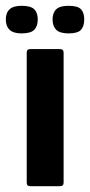

<svg xmlns="http://www.w3.org/2000/svg" viewBox="-45 -641 310 661"><path d="M174 -12Q174 0 161 0H59Q47 0 47 -12V-460Q47 -472 59 -472H161Q174 -472 174 -460ZM85 -574Q85 -551 73 -538.5Q61 -526 29 -526Q1 -526 -12 -538.5Q-25 -551 -25 -574Q-25 -597 -12 -609Q1 -621 29 -621Q61 -621 73 -609Q85 -597 85 -574ZM245 -574Q245 -551 234 -538.5Q223 -526 191 -526Q161 -526 148.5 -538.5Q136 -551 136 -574Q136 -597 148.5 -609Q161 -621 191 -621Q223 -621 234 -609Q245 -597 245 -574Z"/></svg>

Font: Glory Thin
Style: Bold
Weight: 700
Version: Version 1.011